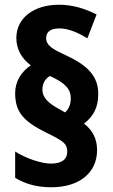

<svg xmlns="http://www.w3.org/2000/svg" viewBox="-20 -782 476 811"><path d="M44 -388C44 -305 84 -266 183 -218C252 -184 264 -173 264 -141C264 -110 243 -91 194 -91C154 -91 87 -114 44 -142V-31C86 -5 136 9 197 9C315 9 390 -52 390 -148C390 -195 372 -231 335 -260C375 -291 395 -328 395 -386C395 -463 346 -508 257 -549C205 -573 175 -589 175 -621C175 -648 194 -662 232 -662C267 -662 309 -645 349 -620L388 -721C336 -747 285 -762 229 -762C124 -762 49 -707 49 -621C49 -575 71 -535 110 -506C69 -478 44 -438 44 -388ZM159 -403C159 -429 171 -450 191 -461C259 -430 279 -404 279 -366C279 -340 270 -321 255 -307L236 -318C184 -345 159 -370 159 -403Z"/></svg>

Font: Noto Sans Gujarati Condensed ExtraBold
Style: Regular
Weight: 800
Width: 3
Designer: Jelle Bosma - Monotype Design Team, Universal Thirst
Foundry: Monotype Imaging Inc.
Version: Version 2.106